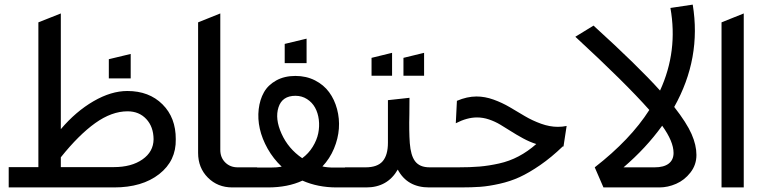

<svg xmlns="http://www.w3.org/2000/svg" viewBox="-20 -820 3341 840"><path d="M18.1 -88.9H147.9V-722.2L246.1 -761.2V-254.9Q312 -332.5 389.2 -377.2Q466.3 -421.9 537.1 -421.9Q632.3 -421.9 690.9 -363.5Q749.5 -305.2 749 -210.9Q751 -116.7 676.5 -58.3Q602.1 0 479 0H18.1ZM538.1 -333Q468.8 -333 396.7 -281.5Q324.7 -230 246.1 -131.8V-88.9H478Q555.2 -88.9 603.3 -122.6Q651.4 -156.2 651.9 -210.9Q651.4 -265.6 619.9 -299.3Q588.4 -333 538.1 -333ZM456.1 -477.1V-561L551.8 -584V-477.1Z M846.7 -150.9V-722.2L943.8 -761.2V-164.1Q943.8 -130.9 965.3 -109.4Q986.8 -87.9 1020 -87.9H1105V0H996.6Q932.1 0 889.4 -43Q846.7 -85.9 846.7 -150.9Z M1034.2 0V-86.9H1162.6Q1192.4 -86.9 1212.4 -90.8Q1175.8 -125.5 1151.1 -169.2Q1126.5 -212.9 1116.7 -256.6Q1106.9 -300.3 1111.8 -342.3Q1116.7 -384.3 1134.8 -416.3Q1152.8 -448.2 1188.5 -468Q1224.1 -487.8 1272.5 -487.8Q1319.8 -487.8 1358.2 -468.3Q1396.5 -448.7 1419.9 -416.7Q1443.4 -384.8 1454.6 -342.8Q1465.8 -300.8 1462.6 -257.3Q1459.5 -213.9 1441.2 -169.9Q1422.9 -126 1390.6 -91.8Q1410.6 -86.9 1442.4 -86.9H1559.6V0H1452.6Q1370.6 0 1303.2 -29.8Q1239.3 0 1152.3 0ZM1225.6 -543.9V-627.9L1321.3 -650.9V-543.9ZM1302.2 -127.9Q1330.1 -148.4 1348.1 -177.7Q1366.2 -207 1372.3 -236.8Q1378.4 -266.6 1374.8 -296.4Q1371.1 -326.2 1358.4 -349.1Q1345.7 -372.1 1323.2 -386.5Q1300.8 -400.9 1272.5 -400.9Q1214.8 -400.9 1198.5 -350.8Q1182.1 -300.8 1211.7 -235.1Q1241.2 -169.4 1302.2 -127.9Z M1677.2 -381.8 1771.5 -392.1Q1771.5 -366.7 1771 -320.3Q1770 -282.7 1770.5 -251Q1771 -219.2 1772.9 -193.4Q1774.9 -167.5 1780.5 -147.7Q1786.1 -127.9 1795.9 -114.7Q1805.7 -101.6 1821.5 -94.7Q1837.4 -87.9 1860.4 -87.9H1949.2V0H1857.4Q1761.7 0 1720.2 -78.1Q1675.3 0 1582.5 0H1489.3V-87.9H1579.1Q1631.3 -87.9 1654.3 -114.7Q1677.2 -141.6 1677.2 -195.8ZM1605.5 -488.8V-566.9L1695.3 -588.9V-488.8ZM1745.1 -488.8V-566.9L1835.4 -588.9V-488.8Z M1877 -87.9H1982.9Q2037.6 -87.9 2077.9 -91.3Q2118.2 -94.7 2163.3 -104.7Q2208.5 -114.7 2248.8 -136Q2289.1 -157.2 2326.2 -189.9Q2297.9 -198.7 2268.6 -214.6Q2239.3 -230.5 2216.1 -245.4Q2192.9 -260.3 2169.2 -274.4Q2145.5 -288.6 2119.4 -297.4Q2093.3 -306.2 2066.9 -306.2Q2023.4 -306.2 1974.1 -280.8L1979 -378.9Q2023.4 -397.9 2064.9 -397.9Q2101.1 -397.9 2139.2 -384.3Q2177.2 -370.6 2210.2 -351.1Q2243.2 -331.5 2276.1 -312Q2309.1 -292.5 2346.9 -278.8Q2384.8 -265.1 2420.9 -265.1Q2441.4 -265.1 2459 -269L2445.3 -179.2H2441.9Q2392.1 -131.3 2343.3 -97.7Q2294.4 -64 2253.4 -45.2Q2212.4 -26.4 2165.3 -15.9Q2118.2 -5.4 2081.5 -2.7Q2044.9 0 1994.1 0H1877Z M2913.1 -785.2 3010.7 -799.8Q3049.3 -565.4 2929.7 -352.1Q2984.4 -282.2 3005.6 -233.6Q3026.9 -185.1 3026.9 -142.1Q3026.9 -98.6 3000.7 -65.2Q2974.6 -31.7 2938.2 -15.9Q2901.9 0 2864.7 0H2620.1L2582 -87.9Q2738.3 -209.5 2820.8 -338.9Q2715.8 -457.5 2497.1 -659.2L2576.7 -708Q2770.5 -531.7 2867.7 -423.8Q2946.8 -596.2 2913.1 -785.2ZM2926.8 -150.9Q2926.8 -200.7 2877 -270Q2806.2 -171.9 2708 -87.9H2843.8Q2884.3 -87.9 2905.5 -104.2Q2926.8 -120.6 2926.8 -150.9Z M3136.7 0V-722.2L3233.9 -761.2V0Z"/></svg>

Font: LT Superior Med
Style: Regular
Weight: 500
Designer: Daniel Lyons
Foundry: LyonsType
Version: Version 1.000